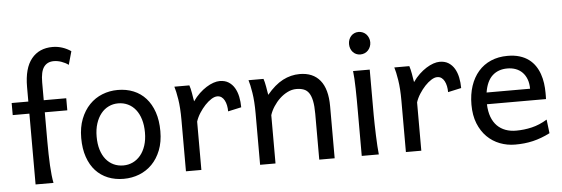

<svg xmlns="http://www.w3.org/2000/svg" viewBox="-51 -950 3282 1121"><g transform="rotate(-5 1590.5 -389.5)"><path d="M19.5 -485.8H117.2V-571.3Q117.2 -681.2 161.9 -736.1Q206.5 -791 285.6 -791Q314.5 -791 342.3 -782Q370.1 -772.9 393.1 -756.8L371.1 -678.7Q352.5 -692.4 329.8 -700.2Q307.1 -708 285.6 -708Q247.6 -708 227.5 -680.7Q207.5 -653.3 207.5 -590.8V-485.8H339.4V-415H207.5V-241.2Q207.5 -205.6 208.3 -170.7Q209 -135.7 210.7 -104.2Q212.4 -72.8 215.3 -45.9Q218.3 -19 222.2 0H117.2V-415H19.5Z M496.6 -246.6Q496.6 -204.1 506.8 -170.4Q517.1 -136.7 535.9 -113.5Q554.7 -90.3 580.6 -78.1Q606.4 -65.9 638.2 -65.9Q667.5 -65.9 693.4 -78.1Q719.2 -90.3 738.5 -113.5Q757.8 -136.7 768.8 -170.4Q779.8 -204.1 779.8 -246.6Q779.8 -289.6 769.5 -323.5Q759.3 -357.4 740.5 -381.1Q721.7 -404.8 695.6 -417.2Q669.4 -429.7 638.2 -429.7Q608.4 -429.7 582.5 -417.2Q556.6 -404.8 537.6 -381.1Q518.6 -357.4 507.6 -323.5Q496.6 -289.6 496.6 -246.6ZM406.2 -246.6Q406.2 -309.6 425.3 -358.2Q444.3 -406.7 476.6 -440.2Q508.8 -473.6 551.8 -490.7Q594.7 -507.8 643.1 -507.8Q693.4 -507.8 735.1 -490.7Q776.9 -473.6 806.9 -440.2Q836.9 -406.7 853.5 -358.2Q870.1 -309.6 870.1 -246.6Q870.1 -183.6 851.1 -135.3Q832 -86.9 799.8 -54.2Q767.6 -21.5 724.6 -4.6Q681.6 12.2 633.3 12.2Q583 12.2 541.3 -4.6Q499.5 -21.5 469.5 -54.2Q439.5 -86.9 422.9 -135.3Q406.2 -183.6 406.2 -246.6Z M998.5 0V-300.3Q998.5 -372.6 990.5 -422.6Q982.4 -472.7 974.1 -498H1062Q1064.9 -490.2 1067.9 -477.8Q1070.8 -465.3 1073.2 -451.7Q1075.7 -438 1077.6 -424.8L1081.5 -402.8Q1099.1 -428.2 1119.9 -447.8Q1140.6 -467.3 1161.9 -480.7Q1183.1 -494.1 1203.4 -501Q1223.6 -507.8 1240.2 -507.8Q1271 -507.8 1292.2 -494.4Q1313.5 -481 1326.9 -458.3Q1340.3 -435.5 1346.4 -406Q1352.5 -376.5 1352.5 -344.2L1274.4 -327.1Q1274.4 -345.2 1271 -362.1Q1267.6 -378.9 1260.7 -391.8Q1253.9 -404.8 1243.4 -412.4Q1232.9 -419.9 1218.3 -419.9Q1202.6 -419.9 1183.6 -408Q1164.6 -396 1146.2 -376.5Q1127.9 -356.9 1112.3 -332.5Q1096.7 -308.1 1088.9 -283.2V0Z M1779.8 0V-268.6Q1779.8 -314.5 1773.7 -344.2Q1767.6 -374 1755.6 -391.4Q1743.7 -408.7 1725.3 -415.5Q1707 -422.4 1682.1 -422.4Q1655.8 -422.4 1630.6 -409.9Q1605.5 -397.5 1584.5 -377.7Q1563.5 -357.9 1547.4 -333Q1531.2 -308.1 1523.4 -283.2V0H1433.1V-300.3Q1433.1 -372.6 1425 -422.6Q1417 -472.7 1408.7 -498H1496.6Q1499.5 -490.2 1502.4 -477.8Q1505.4 -465.3 1507.8 -451.7Q1510.3 -438 1512.2 -424.8L1516.1 -402.8Q1562.5 -458.5 1609.9 -483.2Q1657.2 -507.8 1709 -507.8Q1787.1 -507.8 1828.6 -456.8Q1870.1 -405.8 1870.1 -305.2V0Z M2011.7 -656.7Q2011.7 -670.4 2016.1 -682.4Q2020.5 -694.3 2028.6 -703.4Q2036.6 -712.4 2047.9 -717.5Q2059.1 -722.7 2072.8 -722.7Q2086.4 -722.7 2098.1 -717.5Q2109.9 -712.4 2118.2 -703.4Q2126.5 -694.3 2131.3 -682.4Q2136.2 -670.4 2136.2 -656.7Q2136.2 -643.1 2131.3 -631.1Q2126.5 -619.1 2118.2 -610.1Q2109.9 -601.1 2098.1 -595.9Q2086.4 -590.8 2072.8 -590.8Q2059.1 -590.8 2047.9 -595.9Q2036.6 -601.1 2028.6 -610.1Q2020.5 -619.1 2016.1 -631.1Q2011.7 -643.1 2011.7 -656.7ZM2119.1 -231.9Q2119.1 -208.5 2119.9 -176.5Q2120.6 -144.5 2121.8 -111.8Q2123 -79.1 2124.8 -49.3Q2126.5 -19.5 2128.9 0H2028.8V-258.8Q2028.8 -294.4 2028.6 -329.1Q2028.3 -363.8 2027.6 -394.8Q2026.9 -425.8 2025.4 -452.4Q2023.9 -479 2021.5 -498H2119.1Z M2287.6 0V-300.3Q2287.6 -372.6 2279.5 -422.6Q2271.5 -472.7 2263.2 -498H2351.1Q2354 -490.2 2356.9 -477.8Q2359.9 -465.3 2362.3 -451.7Q2364.7 -438 2366.7 -424.8L2370.6 -402.8Q2388.2 -428.2 2408.9 -447.8Q2429.7 -467.3 2450.9 -480.7Q2472.2 -494.1 2492.4 -501Q2512.7 -507.8 2529.3 -507.8Q2560.1 -507.8 2581.3 -494.4Q2602.5 -481 2616 -458.3Q2629.4 -435.5 2635.5 -406Q2641.6 -376.5 2641.6 -344.2L2563.5 -327.1Q2563.5 -345.2 2560.1 -362.1Q2556.6 -378.9 2549.8 -391.8Q2543 -404.8 2532.5 -412.4Q2522 -419.9 2507.3 -419.9Q2491.7 -419.9 2472.7 -408Q2453.6 -396 2435.3 -376.5Q2417 -356.9 2401.4 -332.5Q2385.7 -308.1 2377.9 -283.2V0Z M2783.2 -236.8Q2784.7 -193.8 2796.6 -162.1Q2808.6 -130.4 2829.3 -109.6Q2850.1 -88.9 2878.2 -78.6Q2906.2 -68.4 2939.5 -68.4Q2986.8 -68.4 3032.2 -79.1Q3077.6 -89.8 3122.6 -117.2L3132.3 -36.6Q3106.4 -23.4 3081.5 -14.2Q3056.6 -4.9 3031.7 1Q3006.8 6.8 2981.2 9.5Q2955.6 12.2 2927.2 12.2Q2880.4 12.2 2837.9 -4.2Q2795.4 -20.5 2763.2 -52.5Q2731 -84.5 2711.9 -131.8Q2692.9 -179.2 2692.9 -241.7Q2692.9 -302.2 2709.2 -351.3Q2725.6 -400.4 2755.9 -435.3Q2786.1 -470.2 2829.6 -489Q2873 -507.8 2927.2 -507.8Q2967.3 -507.8 2998 -498.3Q3028.8 -488.8 3051.3 -471.9Q3073.7 -455.1 3088.9 -432.6Q3104 -410.2 3113 -384.3Q3122.1 -358.4 3126 -330.3Q3129.9 -302.2 3129.9 -274.9V-255.9Q3129.9 -243.7 3129.4 -236.8ZM2919.9 -434.6Q2866.2 -434.6 2832 -403.1Q2797.9 -371.6 2787.1 -305.2H3042Q3042 -336.4 3033 -360.6Q3023.9 -384.8 3007.6 -401.4Q2991.2 -418 2968.8 -426.3Q2946.3 -434.6 2919.9 -434.6Z"/></g></svg>

Font: Andika Afr
Style: Regular
Weight: 400
Designer: Victor Gaultney, Annie Olsen, Julie Remington, Don Collingsworth, Eric Hays, Becca Hirsbrunner
Foundry: SIL International
Version: Version 5.000